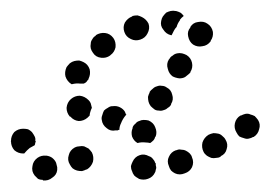

<svg xmlns="http://www.w3.org/2000/svg" viewBox="-42 -306 493 349"><path d="M53 17Q46 23 36 22V21Q31 21 27 19Q24 16 21 13Q18 9 17 5Q16 0 17 -4Q18 -13 26 -19Q33 -24 42 -23H43Q49 -22 53 -19Q58 -15 60 -10Q61 -6 62 -2Q62 -1 62 0Q62 1 62 3Q61 12 53 17ZM227 19Q219 22 210 19Q210 18 209 18Q205 16 202 13Q199 9 198 5Q196 1 196 -4Q197 -8 199 -12Q203 -21 212 -24Q220 -27 229 -22Q233 -21 236 -17Q239 -14 240 -10Q241 -10 241 -9Q241 -9 241 -9Q241 -5 242 -2Q242 1 241 3Q241 5 240 7Q236 16 227 19ZM307 -2Q311 -11 307 -20Q306 -24 303 -27Q300 -30 296 -32Q292 -34 287 -34Q283 -35 279 -33H278Q269 -30 265 -21Q261 -13 265 -4Q266 0 269 4Q272 7 276 9Q280 11 285 11Q289 11 294 9Q303 6 307 -2ZM127 -12Q129 -21 125 -29Q122 -33 119 -36Q115 -38 111 -40Q107 -41 102 -40Q98 -40 94 -38Q85 -33 83 -24Q80 -15 85 -7Q87 -3 90 0Q94 3 98 4Q102 5 107 5Q111 4 115 2H116Q124 -3 127 -12ZM370 -35Q373 -44 368 -52Q366 -56 362 -59Q359 -62 355 -63Q350 -64 346 -64Q341 -63 337 -61Q329 -56 326 -47Q324 -38 328 -30Q330 -26 334 -23Q337 -21 342 -19Q346 -18 351 -19Q355 -19 359 -21V-22Q368 -26 370 -35ZM-16 -33Q-22 -40 -22 -49Q-23 -49 -22 -50Q-22 -59 -16 -66Q-9 -72 0 -72Q5 -72 9 -71Q13 -69 16 -66Q19 -62 21 -58Q23 -54 22 -50Q22 -50 23 -50Q23 -48 22 -46Q22 -44 21 -42Q17 -40 12 -37Q7 -33 2 -27Q2 -27 1 -27Q1 -27 0 -27Q-9 -27 -16 -33ZM199 -73V-74Q200 -78 204 -81Q207 -85 211 -86Q215 -88 219 -88Q224 -88 228 -87Q237 -83 240 -75Q244 -66 241 -58L240 -57Q239 -53 237 -51Q234 -48 231 -46Q227 -47 223 -47Q215 -48 208 -46Q201 -50 198 -58Q196 -66 199 -73ZM429 -71Q432 -80 427 -88Q424 -92 421 -95Q417 -97 413 -98Q409 -100 404 -99Q400 -98 396 -96H395Q387 -91 385 -82Q383 -73 388 -65Q390 -61 393 -58Q397 -56 401 -55Q406 -53 410 -54Q415 -55 418 -57H419Q427 -62 429 -71ZM187 -97Q187 -97 188 -97Q188 -97 187 -98Q187 -98 187 -98Q186 -100 185 -103Q182 -108 176 -111Q170 -114 163 -113H162Q158 -113 154 -110Q150 -108 147 -105Q145 -101 144 -97Q142 -92 143 -88Q144 -79 152 -73Q159 -67 168 -69H169Q170 -69 172 -69Q173 -70 175 -70Q175 -76 178 -82Q181 -90 187 -97ZM101 -86Q92 -87 86 -94H85Q79 -101 79 -110Q80 -120 87 -126Q94 -132 103 -132Q112 -131 119 -124Q122 -121 123 -118Q124 -114 125 -110Q123 -106 122 -102Q121 -99 121 -96Q120 -95 119 -94Q118 -93 117 -92Q110 -86 101 -86ZM227 -130Q227 -125 228 -121Q229 -117 232 -113Q235 -110 239 -107Q242 -105 247 -105Q251 -104 256 -106Q260 -107 263 -110Q267 -112 269 -116V-117Q274 -125 271 -134Q269 -143 261 -147Q257 -150 252 -150Q248 -151 243 -149Q239 -148 236 -145Q232 -142 230 -139V-138Q228 -134 227 -130ZM77 -167Q75 -175 79 -184Q82 -188 85 -191Q89 -194 93 -195Q97 -196 102 -196Q106 -195 110 -193Q118 -189 121 -180Q123 -171 119 -163V-162Q117 -160 115 -157Q113 -155 110 -154Q107 -154 104 -154Q97 -155 89 -153Q89 -153 89 -153Q88 -153 88 -153Q80 -158 77 -167ZM263 -181Q265 -172 272 -167Q276 -165 281 -164Q285 -163 289 -164Q294 -165 297 -168Q301 -171 304 -174V-175Q309 -183 307 -192Q305 -201 297 -206Q293 -208 289 -209Q284 -210 280 -209Q275 -208 272 -205Q268 -203 266 -199L265 -198Q260 -190 263 -181ZM126 -235Q123 -231 123 -227Q122 -222 123 -218Q124 -214 127 -210Q132 -202 142 -201Q151 -200 158 -205L159 -206Q166 -211 168 -220Q169 -230 164 -237Q158 -245 149 -246Q140 -247 132 -242V-241Q128 -239 126 -235ZM300 -240Q302 -230 309 -225Q317 -220 326 -222Q335 -223 341 -231V-232Q346 -239 345 -248Q343 -258 335 -263Q328 -268 318 -266Q309 -265 304 -257V-256Q298 -249 300 -240ZM185 -265Q181 -257 184 -248Q187 -239 196 -235Q204 -231 213 -234Q222 -237 226 -245Q231 -254 228 -263Q226 -267 223 -270Q220 -273 216 -275Q212 -277 208 -278Q203 -278 199 -277L198 -276Q190 -273 185 -265ZM292 -277Q289 -281 286 -283Q282 -285 278 -286H277Q273 -287 268 -286Q264 -285 260 -283Q257 -280 254 -276Q252 -273 251 -268Q249 -259 255 -252Q260 -244 269 -242H270Q270 -242 270 -242Q270 -242 270 -242Q272 -246 274 -250Q276 -254 279 -257Q281 -264 285 -269V-270Q288 -274 292 -277Z"/></svg>

Font: FRB American Cursive Guidelines Dotted Extrabold
Style: Bold Italic
Weight: 800
Italic angle: -25°
Version: Version 2.0;Modular Font Editor K font №1